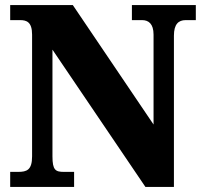

<svg xmlns="http://www.w3.org/2000/svg" viewBox="-20 -734 797 754"><path d="M20 0H271V-59H231C198 -59 186 -66 186 -120V-539L551 0H663V-594C663 -639 681 -655 709 -655H749V-714H498V-655H538C563 -655 583 -641 583 -598V-245L266 -714H20V-655H59C84 -655 106 -648 106 -598V-120C106 -66 85 -59 51 -59H20Z"/></svg>

Font: Noto Serif Devanagari SemiCondensed Black
Style: Regular
Weight: 900
Width: 4
Designer: Universal Thirst, Indian Type Foundry and the Monotype Design Team
Foundry: Monotype Imaging Inc.
Version: Version 2.004